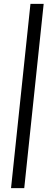

<svg xmlns="http://www.w3.org/2000/svg" viewBox="-20 -830 257 994"><path d="M37.1 144 137.7 -810.1H206.1L105.5 144Z"/></svg>

Font: Oswald
Style: Light
Weight: 300
Designer: Vernon Adams
Foundry: Vernon Adams
Version: 3.0; ttfautohint (v0.95.6-bc232) -l 8 -r 50 -G 200 -x 0 -w "